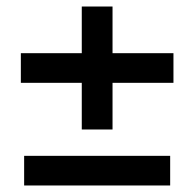

<svg xmlns="http://www.w3.org/2000/svg" viewBox="-20 -619 590 583"><path d="M228.3 -225.8V-367.5H43.3V-457.5H228.3V-599.2H321.7V-457.5H506.7V-367.5H321.7V-225.8ZM53.3 -55.8V-145.8H496.7V-55.8Z"/></svg>

Font: Funnel Sans Light Medium
Style: Regular
Weight: 500
Version: Version 1.000